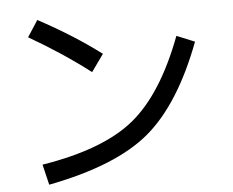

<svg xmlns="http://www.w3.org/2000/svg" viewBox="-54 -798 1108 913"><g transform="rotate(-5 500.0 -341.5)"><path d="M453.1 -546.9 394.5 -464.8Q261.7 -566.4 105.5 -656.2L156.2 -734.4Q324.2 -644.5 453.1 -546.9ZM894.5 -566.4Q785.2 -277.3 627 -144.5Q468.8 -11.7 144.5 50.8L121.1 -46.9Q414.1 -93.8 560.5 -212.9Q707 -332 808.6 -601.6Z"/></g></svg>

Font: Droid Sans Fallback
Style: Regular
Weight: 400
Designer: Steve Matteson
Foundry: Ascender Corporation
Version: 3.00 (Khmer version)